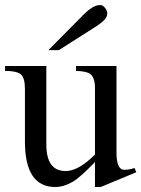

<svg xmlns="http://www.w3.org/2000/svg" viewBox="-20 -728 561 763"><path d="M199.2 15.1Q79.1 15.1 79.1 -166V-374Q79.1 -418.5 63 -432.1Q46.9 -446.3 0 -446.3V-465.8H164.1V-154.3Q164.1 -48.3 240.7 -48.3Q292 -48.3 357.4 -113.8V-378.4Q357.4 -418.5 339.4 -433.6Q325.2 -444.8 282.2 -446.3V-465.8H442.9V-123Q442.9 -53.2 473.6 -53.2Q495.6 -53.2 514.6 -60.5L521.5 -43.5L380.4 15.1H357.4V-84Q329.1 -54.7 306.9 -34.7Q284.7 -14.6 267.6 -4.9Q233.4 15.1 199.2 15.1ZM172.4 -528.8 316.4 -674.3Q330.1 -688 346.4 -698Q362.8 -708 379.4 -708Q387.7 -708 397 -697Q406.2 -686 406.2 -675.3Q406.2 -660.2 393.6 -647.7Q380.9 -635.3 364.3 -624.5L213.9 -528.8Z"/></svg>

Font: Nuosu SIL
Style: Regular
Weight: 400
Designer: Peter Constable, Alex Kotlar, Peter Martin
Foundry: SIL International
Version: Version 2.300